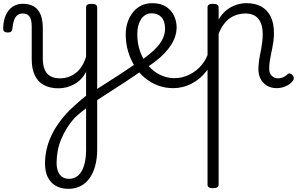

<svg xmlns="http://www.w3.org/2000/svg" viewBox="-75 -539 1873 1211"><path d="M356 652Q288 652 248.5 610.5Q209 569 209 492Q209 448 218.5 405Q228 362 247.5 319.5Q267 277 296 236.5Q325 196 363 157Q381 140 398.5 124Q416 108 433.5 93Q451 78 468 65V-86Q454 -59 435 -39.5Q416 -20 393 -7.5Q370 5 345 11.5Q320 18 294 18Q241 18 203 -2Q165 -22 145 -63Q125 -104 125 -166V-371Q125 -418 110 -436Q95 -454 68 -454Q49 -454 35 -443.5Q21 -433 13.5 -411.5Q6 -390 3 -358Q2 -346 -4.5 -340Q-11 -334 -27 -334Q-40 -334 -48 -340Q-56 -346 -55 -365Q-53 -412 -37.5 -445.5Q-22 -479 5 -497Q32 -515 69 -515Q100 -515 124 -505.5Q148 -496 163.5 -477Q179 -458 187 -428.5Q195 -399 195 -360V-169Q195 -129 206.5 -101Q218 -73 242 -59Q266 -45 303 -45Q332 -45 357.5 -54Q383 -63 404.5 -80Q426 -97 442 -123Q458 -149 468 -182V-493Q468 -504 476.5 -509.5Q485 -515 503 -515Q520 -515 529 -509.5Q538 -504 538 -493V402Q538 462 525 508.5Q512 555 488.5 587Q465 619 431.5 635.5Q398 652 356 652ZM361 589Q394 589 418 568Q442 547 455 505.5Q468 464 468 404V144Q455 154 443 163.5Q431 173 419.5 183Q408 193 396 204Q368 235 347 269Q326 303 311 339Q296 375 289 412.5Q282 450 282 489Q282 519 291 542Q300 565 317.5 577Q335 589 361 589Z M823 -95Q774 -61 723 -27.5Q672 6 621 38.5Q570 71 523 102Q515 107 506.5 102Q498 97 493 86.5Q488 76 488 65.5Q488 55 497 48Q543 18 592.5 -13Q642 -44 692.5 -77.5Q743 -111 793 -145Q801 -151 810.5 -146.5Q820 -142 826 -132.5Q832 -123 832 -112.5Q832 -102 823 -95Z M796 -144Q835 -171 866.5 -196.5Q898 -222 920.5 -248Q943 -274 954.5 -301.5Q966 -329 966 -359Q966 -405 943.5 -430Q921 -455 881 -455Q868 -455 862.5 -464.5Q857 -474 857.5 -487Q858 -500 865 -509.5Q872 -519 884 -519Q939 -519 973 -496.5Q1007 -474 1023 -439Q1039 -404 1039 -367Q1039 -339 1030.5 -311.5Q1022 -284 1005 -257Q988 -230 963 -203.5Q938 -177 904 -151Q870 -125 827 -99Z M1017 17Q966 17 921 0Q876 -17 838.5 -48Q801 -79 774.5 -121.5Q748 -164 733 -214.5Q718 -265 718 -321Q718 -364 730.5 -400.5Q743 -437 765 -463.5Q787 -490 817.5 -504.5Q848 -519 884 -519Q896 -519 902 -509.5Q908 -500 907.5 -487Q907 -474 899.5 -464.5Q892 -455 880 -455Q861 -455 844.5 -446Q828 -437 816 -419.5Q804 -402 797.5 -378Q791 -354 791 -323Q791 -262 810 -211Q829 -160 862 -123Q895 -86 937 -66Q979 -46 1025 -46Q1074 -46 1119 -68Q1164 -90 1196.5 -128.5Q1229 -167 1242 -216Q1245 -225 1255 -225.5Q1265 -226 1274 -220.5Q1283 -215 1280 -203Q1265 -139 1226.5 -89.5Q1188 -40 1133.5 -11.5Q1079 17 1017 17Z M1268 648Q1251 648 1242.5 642.5Q1234 637 1234 626V-493Q1234 -504 1242.5 -509.5Q1251 -515 1268 -515Q1286 -515 1295 -509.5Q1304 -504 1304 -493V-416Q1325 -452 1353 -474.5Q1381 -497 1414 -508Q1447 -519 1481 -519Q1533 -519 1571.5 -498.5Q1610 -478 1631.5 -436Q1653 -394 1653 -329Q1653 -305 1650 -282Q1647 -259 1642.5 -236.5Q1638 -214 1633.5 -192.5Q1629 -171 1626 -149.5Q1623 -128 1623 -106Q1623 -76 1639.5 -60.5Q1656 -45 1678 -45Q1688 -45 1698.5 -47.5Q1709 -50 1719.5 -56Q1730 -62 1739 -71Q1746 -78 1755 -75Q1764 -72 1770 -65Q1777 -57 1778 -48Q1779 -39 1774 -32Q1763 -16 1746 -5Q1729 6 1709.5 11.5Q1690 17 1671 17Q1619 17 1587 -16Q1555 -49 1555 -103Q1555 -123 1557.5 -145Q1560 -167 1564.5 -189.5Q1569 -212 1573 -234Q1577 -256 1579.5 -278.5Q1582 -301 1582 -324Q1582 -386 1555 -420Q1528 -454 1471 -454Q1447 -454 1423 -447Q1399 -440 1377 -425.5Q1355 -411 1336.5 -386Q1318 -361 1304 -326V626Q1304 637 1295 642.5Q1286 648 1268 648Z"/></svg>

Font: Playwrite CL Light
Style: Regular
Weight: 300
Designer: Veronika Burian, José Scaglione
Foundry: TypeTogether
Version: Version 1.002